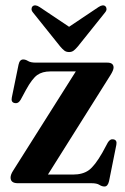

<svg xmlns="http://www.w3.org/2000/svg" viewBox="-20 -667 455 699"><path d="M381.5 -392.5 154.5 -31.5H245.5Q281 -31.5 303 -47.2Q325 -63 352.5 -111L372.5 -148Q381 -162.5 394 -159.5Q407 -156.5 403.5 -139.5L377 -7.5Q372.5 12 360.5 12Q351 12 341.8 6Q332.5 0 313 0H45Q18.5 0 18.5 -20.5Q18.5 -31.5 28 -46L256 -407H163.5Q134 -407 115.5 -393.8Q97 -380.5 75 -340.5L55 -303.5Q46 -288.5 32.5 -292Q19.5 -295 23 -312L47.5 -431.5Q51.5 -450.5 64.5 -450.5Q73 -450.5 82.2 -444.8Q91.5 -439 110.5 -439H370.5Q393.5 -439 393.5 -421Q393.5 -411.5 381.5 -392.5ZM263.5 -498Q255.5 -488.5 248.5 -483Q241.5 -477.5 231.5 -477.5Q221 -477.5 214 -483Q207 -488.5 199 -498L100.5 -621Q94.5 -628 94.8 -634.2Q95 -640.5 98.5 -644Q108 -652 124 -641.5L231.5 -569.5L339 -641.5Q355 -652 364 -644Q367.5 -640.5 367.8 -634.2Q368 -628 362 -621Z"/></svg>

Font: Fraunces 144pt Soft SemiBold
Style: Regular
Weight: 600
Version: Version 1.000;[b76b70a41]